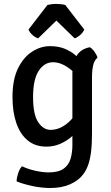

<svg xmlns="http://www.w3.org/2000/svg" viewBox="-20 -743 568 984"><path d="M479.5 -447.5Q463 -433.5 457.2 -407.8Q451.5 -382 451.5 -353V-57Q451.5 0.5 446 40.2Q440.5 80 430 107.2Q419.5 134.5 403.5 154Q380 184 337.5 202.2Q295 220.5 238.5 220.5Q192.5 220.5 146 210.5Q99.5 200.5 65 186.5Q65.5 167.5 73 145Q80.5 122.5 92.5 109Q124 124 161.5 132.2Q199 140.5 228.5 140.5Q279.5 140.5 305.8 121.8Q332 103 341.5 71.2Q351 39.5 351 1V-369Q351 -417 371.2 -454.2Q391.5 -491.5 440.5 -501Q453 -493.5 464.5 -477.5Q476 -461.5 479.5 -447.5ZM44 -246Q44 -335 72.2 -392.5Q100.5 -450 144.5 -478.2Q188.5 -506.5 235.5 -506.5Q279 -506.5 311 -493.5Q343 -480.5 366.2 -460.5Q389.5 -440.5 406 -419.5L392 -331Q365.5 -372 327.2 -398Q289 -424 251.5 -424Q207.5 -424 178.5 -380.2Q149.5 -336.5 149.5 -245Q149.5 -156 175.8 -116.8Q202 -77.5 239 -77.5Q279 -77.5 315.8 -103.8Q352.5 -130 373 -170.5L388.5 -91Q375 -68 350 -45.2Q325 -22.5 291.2 -7Q257.5 8.5 218 8.5Q160.5 8.5 121.8 -23.5Q83 -55.5 63.5 -112.8Q44 -170 44 -246ZM314.5 -717.5 412 -591.5Q404.5 -575 389.8 -562.5Q375 -550 362.5 -546.5L269 -637.5L175.5 -546.5Q162.5 -550 147.8 -562.5Q133 -575 126 -591.5L223 -717.5Q232.5 -720 244.2 -721.5Q256 -723 269 -723Q281.5 -723 293.5 -721.5Q305.5 -720 314.5 -717.5Z"/></svg>

Font: Signika
Style: Regular
Weight: 400
Designer: Anna Giedry
Foundry: Anna Giedry
Version: Version 2.001